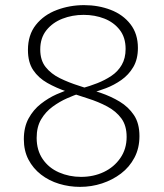

<svg xmlns="http://www.w3.org/2000/svg" viewBox="-20 -722 641 749"><path d="M292 7Q250 7 210.5 -5Q171 -17 140 -41Q109 -65 91 -99.5Q73 -134 73 -179Q73 -226 91.5 -260Q110 -294 139.5 -317Q169 -340 200.5 -354Q232 -368 257 -375L291 -358Q270 -351 241.5 -338.5Q213 -326 185.5 -306Q158 -286 140.5 -256.5Q123 -227 123 -184Q123 -136 146.5 -101.5Q170 -67 210 -49.5Q250 -32 296 -32Q345 -32 385 -51Q425 -70 449.5 -105.5Q474 -141 474 -188Q474 -232 453.5 -260Q433 -288 398.5 -306.5Q364 -325 322.5 -338Q281 -351 240 -365Q199 -379 164.5 -398.5Q130 -418 109.5 -448.5Q89 -479 89 -527Q89 -586 120 -625Q151 -664 201.5 -683Q252 -702 308 -702Q364 -702 412 -683.5Q460 -665 489 -627.5Q518 -590 518 -535Q518 -491 500 -460.5Q482 -430 453.5 -410Q425 -390 393.5 -378Q362 -366 334 -359L301 -378Q330 -386 359.5 -397.5Q389 -409 414.5 -426Q440 -443 455 -469Q470 -495 470 -531Q470 -576 447 -605.5Q424 -635 387 -649.5Q350 -664 306 -664Q262 -664 223.5 -649Q185 -634 161 -604Q137 -574 137 -529Q137 -487 158 -460.5Q179 -434 213.5 -417Q248 -400 289.5 -387Q331 -374 372 -360Q413 -346 447 -325.5Q481 -305 502.5 -273Q524 -241 524 -191Q524 -144 504.5 -107Q485 -70 452 -45Q419 -20 378 -6.5Q337 7 292 7Z"/></svg>

Font: Bitter Thin Light
Style: Regular
Weight: 300
Version: Version 2.002